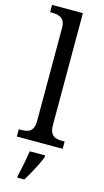

<svg xmlns="http://www.w3.org/2000/svg" viewBox="-147 -805 582 1071"><g transform="rotate(15 144.5 -269.5)"><path d="M12 0H277V-42H265C223 -42 190 -51 190 -114V-760H12V-718H24C63 -718 99 -709 99 -650V-114C99 -51 67 -42 24 -42H12ZM74 208V221H114C141 179 176 113 192 71V61H103C96 109 85 164 74 208Z"/></g></svg>

Font: Noto Serif Armenian SemiCondensed
Style: Regular
Weight: 400
Width: 4
Designer: Monotype Design Team
Foundry: Monotype Imaging Inc.
Version: Version 2.008